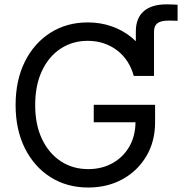

<svg xmlns="http://www.w3.org/2000/svg" viewBox="-20 -840 826 871"><path d="M596.2 -495.6V-697.3Q596.2 -757.3 631.8 -788.8Q667.5 -820.3 735.8 -820.3Q752.4 -820.3 764.6 -819.6Q776.9 -818.8 785.6 -818.4V-745.6Q777.8 -746.1 765.4 -746.3Q752.9 -746.6 746.1 -746.6Q710.4 -746.6 694.6 -734.9Q678.7 -723.1 678.7 -697.3V-495.6ZM380.4 10.7Q283.7 10.7 209.5 -36.1Q135.3 -83 93 -167.2Q50.8 -251.5 50.8 -363.3Q50.8 -476.1 92.8 -560.3Q134.8 -644.5 208.7 -691.4Q282.7 -738.3 377.9 -738.3Q435.5 -738.3 486.1 -720.7Q536.6 -703.1 576.4 -670.7Q616.2 -638.2 642.8 -593.8Q669.4 -549.3 678.7 -495.6H586.9Q577.1 -531.2 558.3 -560.5Q539.6 -589.8 512.2 -610.8Q484.9 -631.8 451.2 -643.3Q417.5 -654.8 377.9 -654.8Q309.1 -654.8 255.1 -619.4Q201.2 -584 170.4 -518.6Q139.6 -453.1 139.6 -363.3Q139.6 -273.9 170.7 -209Q201.7 -144 255.9 -108.4Q310.1 -72.8 380.4 -72.8Q441.4 -72.8 490 -99.6Q538.6 -126.5 566.7 -175Q594.7 -223.6 594.7 -288.6L623 -285.2H405.3V-364.7H683.6V-285.6Q683.6 -198.2 643.8 -131.3Q604 -64.5 535.6 -26.9Q467.3 10.7 380.4 10.7Z"/></svg>

Font: Inter 24pt
Style: Regular
Weight: 400
Designer: Rasmus Andersson
Foundry: rsms
Version: Version 4.001;git-66647c0bb